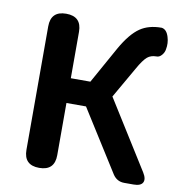

<svg xmlns="http://www.w3.org/2000/svg" viewBox="-83 -832 860 909"><g transform="rotate(10 346.5 -377.0)"><path d="M165 0Q91 0 91 -74V-370V-667Q91 -741 165 -741Q239 -741 239 -667V-444H333L431 -620Q474 -696 518 -726Q559 -754 620 -754Q621 -754 622 -754Q646 -750 656 -716Q665 -687 659 -657Q657 -642 646 -629Q634 -615 620 -616Q594 -616 577 -602Q558 -586 533 -541L448 -393L654 -64Q672 -35 662.5 -17.5Q653 0 619 0H616H574Q539 0 519 -30L333 -325H239V-74Q239 0 165 0Z"/></g></svg>

Font: GenSenRounded2 TW B
Style: Regular
Weight: 700
Version: Version 2.000;PS 2;hotconv 16.6.51;makeotf.lib2.5.65220 DEVE